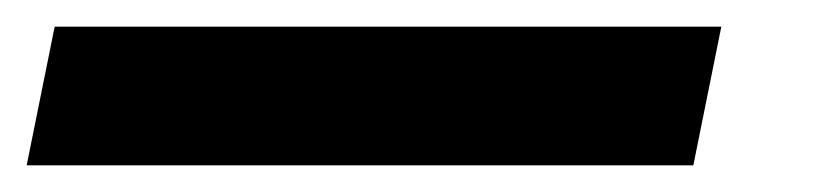

<svg xmlns="http://www.w3.org/2000/svg" viewBox="-95 -20 615 144"><path d="M-75 104 -54 0H446L425 104Z"/></svg>

Font: My Font
Style: Italic
Weight: 500
Designer: Julieta Ulanovsky
Foundry: Julieta Ulanovsky
Version: ""